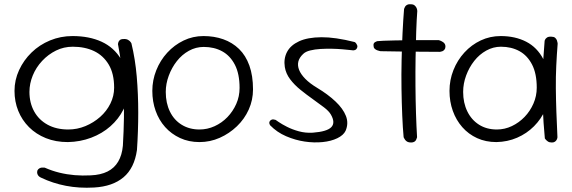

<svg xmlns="http://www.w3.org/2000/svg" viewBox="-20 -669 2682 900"><path d="M421 210Q351 214 289 202Q227 190 173 164Q173 164 169 162Q165 160 161 156Q157 152 155 145.5Q153 139 155 131Q158 124 164 120.5Q170 117 176 116.5Q182 116 186 116.5Q190 117 190 117Q224 132 259 140.5Q294 149 330 152Q366 155 405 153Q452 151 484 135Q516 119 534 88.5Q552 58 556 14Q560 -54 561 -118Q562 -182 559 -241.5Q556 -301 549.5 -356Q543 -411 533 -462Q533 -462 534 -468Q535 -474 540.5 -480Q546 -486 559 -486Q572 -487 580.5 -482Q589 -477 592.5 -471.5Q596 -466 596 -466Q614 -392 621 -310Q628 -228 628 -141Q628 -54 622 34Q610 119 559 162Q508 205 421 210ZM298 -3Q241 -3 195 -21.5Q149 -40 116 -73Q83 -106 65.5 -149.5Q48 -193 48 -243Q48 -294 69.5 -340.5Q91 -387 128 -423Q165 -459 214.5 -479.5Q264 -500 320 -500Q398 -500 456 -473.5Q514 -447 547.5 -391.5Q581 -336 581 -250Q581 -200 558.5 -155.5Q536 -111 497.5 -77Q459 -43 407.5 -23.5Q356 -4 298 -3ZM300 -62Q342 -62 380.5 -78Q419 -94 449.5 -121Q480 -148 497.5 -183.5Q515 -219 515 -258Q515 -324 489.5 -366.5Q464 -409 421 -429.5Q378 -450 321 -450Q279 -450 242.5 -432Q206 -414 177.5 -383.5Q149 -353 133.5 -315Q118 -277 118 -238Q118 -187 140 -147Q162 -107 203 -84.5Q244 -62 300 -62Z M915 -3Q865 -3 824 -22Q783 -41 754 -73.5Q725 -106 709.5 -149.5Q694 -193 694 -243Q694 -293 712.5 -339.5Q731 -386 764 -422Q797 -458 840.5 -479Q884 -500 934 -500Q984 -500 1026.5 -485Q1069 -470 1100.5 -439.5Q1132 -409 1149 -361.5Q1166 -314 1166 -250Q1166 -200 1146 -155.5Q1126 -111 1090.5 -77Q1055 -43 1010 -23Q965 -3 915 -3ZM915 -62Q952 -62 986 -77.5Q1020 -93 1046 -120Q1072 -147 1087.5 -182Q1103 -217 1103 -257Q1103 -323 1081 -365.5Q1059 -408 1021.5 -428.5Q984 -449 935 -449Q898 -449 865.5 -431Q833 -413 809 -382.5Q785 -352 771 -314Q757 -276 757 -238Q757 -186 776.5 -146Q796 -106 832 -84Q868 -62 915 -62Z M1446 -47Q1513 -52 1533 -73Q1553 -94 1531 -132Q1522 -148 1498.5 -166Q1475 -184 1446 -204.5Q1417 -225 1388.5 -248Q1360 -271 1340 -297.5Q1320 -324 1315 -355Q1309 -394 1325.5 -425.5Q1342 -457 1382 -475.5Q1422 -494 1486.5 -494.5Q1551 -495 1642 -472Q1642 -472 1644.5 -470.5Q1647 -469 1649.5 -465.5Q1652 -462 1654 -457.5Q1656 -453 1655 -448Q1653 -442 1650.5 -439Q1648 -436 1644 -434.5Q1640 -433 1637.5 -433Q1635 -433 1635 -433Q1635 -433 1621 -434.5Q1607 -436 1584.5 -438Q1562 -440 1535.5 -440.5Q1509 -441 1482.5 -439.5Q1456 -438 1434 -432.5Q1412 -427 1401 -416Q1383 -399 1378.5 -380.5Q1374 -362 1382 -341.5Q1390 -321 1411 -299.5Q1432 -278 1467 -257Q1517 -227 1552.5 -193.5Q1588 -160 1601.5 -125.5Q1615 -91 1600 -56Q1590 -35 1561 -21Q1532 -7 1492 -3Q1452 1 1408 -5.5Q1364 -12 1321 -30.5Q1278 -49 1246 -82Q1246 -82 1245 -84Q1244 -86 1243 -89Q1242 -92 1242.5 -95.5Q1243 -99 1246 -103Q1250 -107 1254.5 -108.5Q1259 -110 1263 -109Q1267 -108 1269.5 -107.5Q1272 -107 1272 -107Q1272 -107 1286.5 -97Q1301 -87 1325.5 -74.5Q1350 -62 1381 -53.5Q1412 -45 1446 -47Z M1907 -1Q1896 -1 1889.5 -4.5Q1883 -8 1879 -13.5Q1875 -19 1873.5 -22.5Q1872 -26 1872 -26Q1868 -69 1865.5 -128Q1863 -187 1862 -253.5Q1861 -320 1862.5 -387Q1864 -454 1867 -515.5Q1870 -577 1874 -626Q1874 -626 1875 -629.5Q1876 -633 1879 -638Q1882 -643 1888.5 -646.5Q1895 -650 1905 -649Q1917 -649 1923 -644Q1929 -639 1932 -633Q1935 -627 1935.5 -622Q1936 -617 1936 -617Q1933 -578 1931 -521Q1929 -464 1928 -398.5Q1927 -333 1927.5 -266Q1928 -199 1930 -137Q1932 -75 1935 -26Q1935 -26 1934 -22.5Q1933 -19 1930.5 -13.5Q1928 -8 1922 -4.5Q1916 -1 1907 -1ZM2041 -426Q1962 -426 1891 -427Q1820 -428 1764 -429Q1764 -429 1759 -430Q1754 -431 1747.5 -433.5Q1741 -436 1736 -441Q1731 -446 1731 -454Q1730 -462 1732.5 -466Q1735 -470 1739 -472Q1743 -474 1745.5 -475Q1748 -476 1748 -476Q1756 -477 1778 -478Q1800 -479 1830.5 -479.5Q1861 -480 1896.5 -480.5Q1932 -481 1968 -481Q2004 -481 2036 -481Q2036 -481 2039.5 -480Q2043 -479 2047.5 -477Q2052 -475 2057 -471.5Q2062 -468 2065 -463Q2068 -458 2068 -451Q2068 -442 2063.5 -436.5Q2059 -431 2054 -429Q2049 -427 2045 -426.5Q2041 -426 2041 -426Z M2307 -3Q2257 -3 2216.5 -21.5Q2176 -40 2147 -73Q2118 -106 2102.5 -149.5Q2087 -193 2087 -243Q2087 -294 2105.5 -340.5Q2124 -387 2157 -423Q2190 -459 2233.5 -479.5Q2277 -500 2327 -500Q2395 -500 2446.5 -473.5Q2498 -447 2527 -391.5Q2556 -336 2556 -250Q2556 -200 2536.5 -155.5Q2517 -111 2483 -77Q2449 -43 2404 -23.5Q2359 -4 2307 -3ZM2309 -62Q2346 -62 2379.5 -78Q2413 -94 2439 -121Q2465 -148 2480.5 -183.5Q2496 -219 2496 -258Q2496 -324 2474 -366.5Q2452 -409 2414.5 -429.5Q2377 -450 2328 -450Q2292 -450 2259.5 -432Q2227 -414 2203 -383.5Q2179 -353 2165 -315Q2151 -277 2151 -238Q2151 -187 2170.5 -147Q2190 -107 2225.5 -84.5Q2261 -62 2309 -62ZM2567 -1Q2555 -1 2548 -6Q2541 -11 2537.5 -15.5Q2534 -20 2534 -20Q2527 -93 2524 -167.5Q2521 -242 2523.5 -319.5Q2526 -397 2533 -478Q2533 -478 2535 -483Q2537 -488 2544 -493Q2551 -498 2565 -497Q2576 -497 2582 -492Q2588 -487 2590.5 -480Q2593 -473 2593.5 -468.5Q2594 -464 2594 -464Q2590 -413 2587.5 -361Q2585 -309 2585.5 -255.5Q2586 -202 2588 -145Q2590 -88 2593 -26Q2593 -26 2592.5 -22.5Q2592 -19 2589.5 -14Q2587 -9 2581.5 -5Q2576 -1 2567 -1Z"/></svg>

Font: Sour Gummy Black ExtraLight
Style: Regular
Weight: 250
Version: Version 1.000